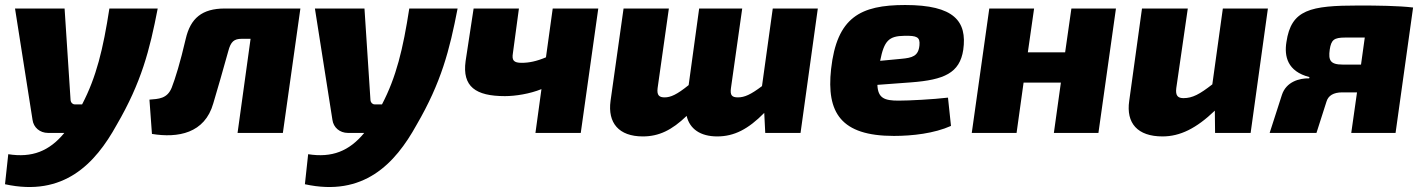

<svg xmlns="http://www.w3.org/2000/svg" viewBox="-27 -531 5689 767"><path d="M410 -497C385 -335 358 -223 301 -114H272C263 -114 256 -121 255 -130L231 -497H33L103 -52C107 -22 132 0 165 0H230C170 73 101 100 6 85L-7 205C227 256 353 124 439 -32C538 -202 571 -331 603 -497Z M1173 -497H871C780 -497 734 -458 715 -376C693 -281 673 -217 659 -181C641 -136 606 -136 570 -133L580 4C684 21 791 2 825 -118C841 -171 865 -255 885 -327C895 -365 908 -376 939 -376H974L922 0H1103Z M1608 -497C1583 -335 1556 -223 1499 -114H1470C1461 -114 1454 -121 1453 -130L1429 -497H1231L1301 -52C1305 -22 1330 0 1363 0H1428C1368 73 1299 100 1204 85L1191 205C1425 256 1551 124 1637 -32C1736 -202 1769 -331 1801 -497Z M2181 -497 2154 -302C2116 -286 2086 -280 2057 -280C2025 -280 2017 -290 2022 -319L2046 -497H1865L1833 -287C1819 -185 1873 -147 1990 -147C2032 -147 2089 -156 2136 -175L2112 0H2293L2363 -497Z M3060 -497 3017 -187C2972 -153 2947 -142 2921 -142C2897 -142 2889 -150 2893 -179L2938 -497H2766L2724 -191C2677 -153 2652 -142 2628 -142C2608 -142 2596 -149 2600 -179L2645 -497H2464L2412 -128C2400 -40 2445 14 2541 14C2605 14 2657 -11 2716 -68C2728 -16 2771 14 2838 14C2906 14 2962 -15 3026 -80L3030 0H3171L3240 -497Z M3589 -511C3410 -511 3316 -462 3293 -255C3274 -81 3332 12 3544 12C3618 12 3705 2 3772 -28L3760 -141C3700 -134 3606 -129 3562 -129C3506 -129 3480 -139 3478 -192L3613 -202C3744 -212 3807 -239 3821 -332C3837 -446 3785 -511 3589 -511ZM3646 -350C3642 -307 3618 -300 3573 -296L3489 -288C3505 -369 3524 -387 3586 -388C3636 -389 3649 -383 3646 -350Z M4253 -497 4228 -322H4079L4104 -497H3925L3855 0H4034L4062 -201H4211L4183 0H4361L4431 -497Z M4858 -497 4816 -194C4766 -155 4737 -139 4701 -139C4679 -139 4668 -148 4672 -179L4718 -497H4535L4484 -128C4471 -39 4517 14 4617 14C4687 14 4752 -18 4826 -89L4827 0H4969L5038 -497Z M5402 -509C5207 -509 5131 -493 5112 -363C5103 -307 5115 -246 5204 -223L5203 -218C5163 -219 5111 -204 5094 -152L5045 0H5232L5272 -125C5279 -149 5300 -162 5335 -162H5394L5371 0H5548L5618 -501C5560 -508 5473 -509 5402 -509ZM5337 -273C5287 -273 5279 -290 5285 -333C5291 -372 5302 -381 5347 -381H5425L5410 -273Z"/></svg>

Font: Exo 2 Extra Bold
Style: Italic
Weight: 800
Italic angle: -8°
Designer: Natanael Gama
Version: Version 1.001;PS 001.001;hotconv 1.0.88;makeotf.lib2.5.64775